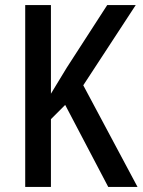

<svg xmlns="http://www.w3.org/2000/svg" viewBox="-20 -827 560 754"><path d="M520 -93 307 -492 513 -807H401L242 -561C215 -517 195 -484 180 -459V-807H79V-93H180V-359L236 -415L405 -93Z"/></svg>

Font: Noto Sans Kannada UI Condensed Medium
Style: Regular
Weight: 500
Width: 3
Designer: Jelle Bosma - Monotype Design Team
Foundry: Monotype Imaging Inc.
Version: Version 2.005